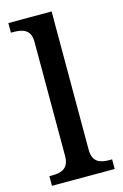

<svg xmlns="http://www.w3.org/2000/svg" viewBox="-117 -813 557 866"><g transform="rotate(-15 161.0 -380.0)"><path d="M14 0H307V-45H295C254 -45 216 -54 216 -115V-760H14V-715H27C66 -715 106 -706 106 -649V-115C106 -54 67 -45 27 -45H14Z"/></g></svg>

Font: Noto Serif Medium
Style: Regular
Weight: 500
Designer: Monotype Design Team
Foundry: Monotype Imaging Inc.
Version: Version 2.013